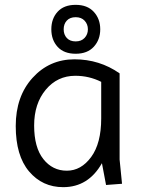

<svg xmlns="http://www.w3.org/2000/svg" viewBox="-20 -759 604 793"><path d="M241 14Q155 14 100 -51Q45 -116 45 -238.5Q45 -361 114.5 -437.5Q184 -514 287.5 -514Q391 -514 474 -456V-100L484 0L418 5L401 -85Q345 14 241 14ZM398 -270V-421Q348 -446 291 -446Q217 -446 169 -388.5Q121 -331 121 -240.5Q121 -150 159 -102Q197 -54 256 -54Q315 -54 356.5 -110.5Q398 -167 398 -270ZM218 -565.5Q192 -594 192 -638Q192 -682 218 -710.5Q244 -739 292.5 -739Q341 -739 367.5 -710Q394 -681 394 -638Q394 -595 367.5 -566Q341 -537 292.5 -537Q244 -537 218 -565.5ZM256 -674Q243 -660 243 -638Q243 -616 256 -602Q269 -588 292.5 -588Q316 -588 329.5 -602.5Q343 -617 343 -638Q343 -659 329.5 -673.5Q316 -688 292.5 -688Q269 -688 256 -674Z"/></svg>

Font: Imprima
Style: Regular
Weight: 400
Version: Version 1.001